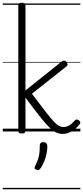

<svg xmlns="http://www.w3.org/2000/svg" viewBox="-20 -955 604 1395"><path d="M138 15Q125 15 119 10.5Q113 6 113 -4V-916Q113 -926 119 -930.5Q125 -935 138 -935Q152 -935 158.5 -930.5Q165 -926 165 -916V-298L427 -507Q437 -515 446.5 -514.5Q456 -514 463 -504Q469 -497 471 -488.5Q473 -480 462 -472L212 -274Q271 -195 308.5 -147Q346 -99 369 -74Q392 -49 408.5 -40.5Q425 -32 441 -32Q454 -32 466.5 -36Q479 -40 493 -50.5Q507 -61 523 -79Q530 -87 537 -87Q544 -87 552 -81Q561 -76 563 -68Q565 -60 559 -53Q535 -22 512 -7Q489 8 469 13Q449 18 436 18Q410 18 387 7Q364 -4 335.5 -32.5Q307 -61 266 -113Q225 -165 165 -246V-4Q165 6 158.5 10.5Q152 15 138 15ZM244 278Q233 274 231.5 267.5Q230 261 237 248Q249 223 256 203Q263 183 266 160Q269 137 269 102Q269 91 275 84.5Q281 78 294 78Q309 78 316.5 86Q324 94 324 106Q324 133 318.5 161Q313 189 302 215.5Q291 242 276 266Q269 276 262 279.5Q255 283 244 278ZM0 410H564V420H0ZM0 -20H564V0H0ZM0 -505H564V-500H0ZM0 -930H564V-920H0Z"/></svg>

Font: Playwrite DE Grund Guides
Style: Regular
Weight: 400
Designer: Veronika Burian, José Scaglione
Foundry: TypeTogether
Version: Version 1.003